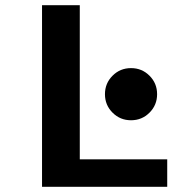

<svg xmlns="http://www.w3.org/2000/svg" viewBox="-20 -720 750 740"><path d="M287.5 -106H624.5V0H142V-700H287.5ZM485 -256.5Q443 -256.5 413.8 -285.8Q384.5 -315 384.5 -357Q384.5 -399 413.8 -428.2Q443 -457.5 485 -457.5Q527 -457.5 556.2 -428.2Q585.5 -399 585.5 -357Q585.5 -315 556.2 -285.8Q527 -256.5 485 -256.5Z"/></svg>

Font: League Mono SemiBold
Style: Regular
Weight: 600
Width: 6
Designer: Tyler Finck
Foundry: The League of Moveable Type / Tyler Finck
Version: Version 2.300;RELEASE